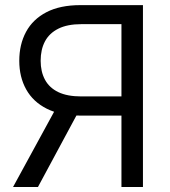

<svg xmlns="http://www.w3.org/2000/svg" viewBox="-20 -748 679 768"><path d="M551.8 0H465.8V-651.4H305.7Q249.5 -651.4 213.4 -633.3Q177.2 -615.2 159.9 -582.5Q142.6 -549.8 142.6 -504.9Q142.6 -461.4 159.9 -429.2Q177.2 -397 213.1 -379.6Q249 -362.3 304.7 -362.3H503.9V-285.6H302.7Q221.7 -285.6 167 -313.2Q112.3 -340.8 84.7 -390.4Q57.1 -439.9 57.1 -504.9Q57.1 -570.3 84.2 -620.6Q111.3 -670.9 165.8 -699.2Q220.2 -727.5 301.8 -727.5H551.8ZM131.8 0H32.2L210.9 -327.6H308.1Z"/></svg>

Font: V-Inter
Style: Regular-375
Weight: 375
Designer: Rasmus Andersson
Foundry: rsms
Version: Version 4.000;git-4146feb